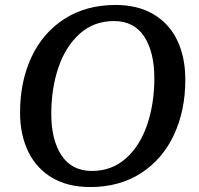

<svg xmlns="http://www.w3.org/2000/svg" viewBox="-20 -740 805 775"><path d="M61 -286Q61 -411 107 -509.5Q153 -608 240.5 -664Q328 -720 446 -720Q536 -720 599.5 -682.5Q663 -645 695.5 -577Q728 -509 728 -418Q728 -294 682 -195.5Q636 -97 549 -41Q462 15 344 15Q254 15 190.5 -22.5Q127 -60 94 -128Q61 -196 61 -286ZM603 -424Q603 -530 562 -592.5Q521 -655 440 -655Q359 -655 302 -604Q245 -553 216 -468Q187 -383 187 -280Q187 -175 228.5 -112.5Q270 -50 351 -50Q431 -50 488 -100.5Q545 -151 574 -236.5Q603 -322 603 -424Z"/></svg>

Font: Andada Pro SemiBold
Style: Italic
Weight: 600
Italic angle: -6.99998°
Designer: Carolina Giovagnoli
Foundry: Huerta Tipografica
Version: Version 3.005